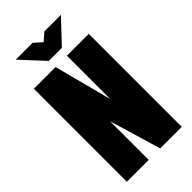

<svg xmlns="http://www.w3.org/2000/svg" viewBox="-232 -802 863 863"><g transform="rotate(-45 199.5 -370.5)"><path d="M25 0V-591H163L235 -316V-591H374V0H237L164 -245V0ZM161 -632 60 -741H167L204 -708L241 -740H346L244 -632Z"/></g></svg>

Font: Alumni Sans Black
Style: Regular
Weight: 900
Designer: Robert E. Leuschke
Foundry: Robert E. Leuschke
Version: Version 1.018